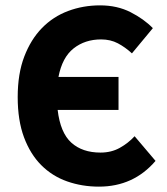

<svg xmlns="http://www.w3.org/2000/svg" viewBox="-20 -684 622 716"><path d="M349 12Q286 12 230.5 -7.5Q175 -27 134 -68Q93 -109 69.5 -172Q46 -235 46 -322Q46 -409 70.5 -473Q95 -537 136.5 -579.5Q178 -622 234 -643Q290 -664 353 -664Q417 -664 467 -638.5Q517 -613 550 -579L472 -485Q447 -508 419.5 -522.5Q392 -537 357 -537Q297 -537 254.5 -503.5Q212 -470 198 -397H422V-274H195Q205 -189 246 -152Q287 -115 355 -115Q395 -115 426.5 -132.5Q458 -150 482 -176L560 -84Q478 12 349 12Z"/></svg>

Font: TT Toshiba Sans
Style: Bold
Weight: 700
Designer: Paul D. Hunt
Foundry: Toshiba Corporation
Version: Version 2.020;PS 2.000;hotconv 1.0.86;makeotf.lib2.5.63406